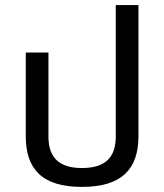

<svg xmlns="http://www.w3.org/2000/svg" viewBox="-20 -723 645 753"><path d="M301 10C459 10 523 -61 523 -189V-703H434V-187C434 -105 392 -64 301 -64C212 -64 170 -105 170 -187V-517H81V-189C81 -61 144 10 301 10Z"/></svg>

Font: Noto Sans Thai UI
Style: Regular
Weight: 400
Designer: Monotype Design Team
Foundry: Monotype Imaging Inc.
Version: Version 1.901